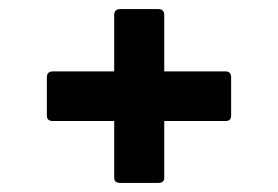

<svg xmlns="http://www.w3.org/2000/svg" viewBox="-20 -512 612 422"><path d="M244 -110Q231 -110 231 -121V-246H96Q83 -246 83 -258V-342Q83 -355 96 -355H231V-479Q231 -492 244 -492H328Q341 -492 341 -479V-355H476Q488 -355 488 -342V-258Q488 -246 476 -246H341V-121Q341 -110 328 -110Z"/></svg>

Font: Sofia Sans Semi Condensed ExtraBold
Style: Regular
Weight: 800
Designer: Botio Nikoltchev, Ani Petrova
Foundry: lettersoup
Version: Version 4.100